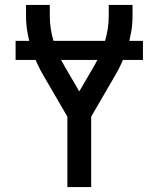

<svg xmlns="http://www.w3.org/2000/svg" viewBox="-20 -755 640 775"><path d="M252 0V-284L159 -444Q142 -472 128.5 -502Q115 -532 105.5 -563Q96 -594 90.5 -626Q85 -658 85 -691V-735H181V-691Q181 -637 197.5 -585Q214 -533 241 -487L300 -386L359 -487Q386 -533 402.5 -585Q419 -637 419 -691V-735H515V-691Q515 -658 509.5 -626Q504 -594 494.5 -563Q485 -532 471.5 -502Q458 -472 441 -444L348 -284V0ZM557 -513H43V-590H557Z"/></svg>

Font: Iosevka Fixed Curly Md Ex
Style: Regular
Weight: 500
Width: 7
Monospace: yes
Designer: Belleve Invis
Foundry: Belleve Invis
Version: Version 30.1.2